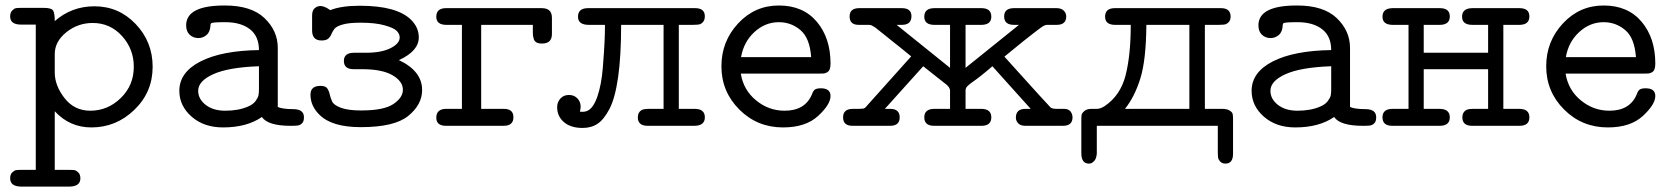

<svg xmlns="http://www.w3.org/2000/svg" viewBox="-20 -460 6101 702"><path d="M17.1 191.9Q17.1 177.7 24.7 170.4Q32.2 163.1 38.6 162.1Q44.9 161.1 57.1 161.1H110.8V-370.1H57.1Q17.1 -370.1 17.1 -399.9Q17.1 -414.1 24.7 -421.6Q32.2 -429.2 38.6 -430.2Q44.9 -431.2 57.1 -431.2H140.1Q168 -431.2 174.1 -421.6Q180.2 -412.1 180.2 -382.8Q242.2 -437 325.2 -437Q414.1 -437 476.1 -372.1Q538.1 -307.1 538.1 -215.8Q538.1 -123 471.4 -58.6Q404.8 5.9 314 5.9Q234.9 5.9 180.2 -53.2V161.1H233.9Q246.1 161.1 252.4 162.1Q258.8 163.1 266.4 170.7Q273.9 178.2 273.9 191.9Q273.9 221.7 233.9 222.2H57.1Q17.1 221.7 17.1 191.9ZM180.2 -194.8Q180.2 -147 216.1 -101.1Q252 -55.2 310.1 -55.2Q374 -55.2 421.6 -101.6Q469.2 -147.9 469.2 -215.8Q469.2 -280.8 426 -328.4Q382.8 -376 318.8 -376Q264.6 -376 222.4 -342Q180.2 -308.1 180.2 -262.2Z M635.7 -127.9Q635.7 -195.8 713.1 -235.4Q790.5 -274.9 926.8 -276.9Q926.8 -327.6 893.6 -353.3Q860.4 -378.9 803.7 -378.9Q778.8 -378.9 766.6 -377.9Q754.4 -377 752 -375Q749.5 -373 749.5 -367.2Q748.5 -343.3 735.1 -332Q721.7 -320.8 705.6 -320.8Q686.5 -320.8 673.6 -333Q660.6 -345.2 660.6 -367.2Q660.6 -440.4 802.7 -439.9Q898.9 -439.9 947.3 -393.6Q995.6 -347.2 995.6 -285.2V-68.8Q1013.7 -61 1051.8 -61Q1091.8 -61 1091.3 -30.8Q1091.3 -15.6 1084 -8.8Q1076.7 -2 1068.1 -1Q1059.6 0 1042.5 0Q959.5 0 937.5 -32.2Q882.3 5.9 795.4 5.9Q725.6 5.9 680.7 -33.4Q635.7 -72.8 635.7 -127.9ZM704.6 -127.9Q704.6 -98.1 731.9 -76.7Q759.3 -55.2 803.7 -55.2Q852.5 -55.2 887.7 -70.8Q905.8 -78.6 914.6 -90.8Q923.3 -103 925 -111.1Q926.8 -119.1 926.8 -133.8V-217.8Q815.9 -213.9 760.3 -189Q704.6 -164.1 704.6 -127.9Z M1115.2 -113.8Q1115.2 -146 1151.4 -146H1152.3Q1170.4 -146 1176.8 -136.5Q1183.1 -127 1185.8 -114Q1188.5 -101.1 1194.8 -88.1Q1201.2 -75.2 1227.3 -65.7Q1253.4 -56.2 1298.3 -56.2H1302.2Q1383.3 -56.2 1418.2 -79.6Q1453.1 -103 1453.1 -131.8Q1453.1 -162.6 1415.3 -184.8Q1377.4 -207 1304.2 -207H1273.4Q1237.3 -207 1237.3 -237.1Q1237.3 -267.1 1274.4 -267.1H1318.4Q1374.5 -267.1 1408 -283.9Q1441.4 -300.8 1441.4 -323.2Q1441.4 -335.4 1430.9 -346.7Q1420.4 -357.9 1386.2 -367.4Q1352.1 -377 1300.3 -377H1296.4Q1256.3 -377 1232.9 -370.4Q1209.5 -363.8 1202.4 -354Q1195.3 -344.2 1191.4 -334.7Q1187.5 -325.2 1179.9 -318.6Q1172.4 -312 1155.3 -312Q1120.1 -312 1121.1 -351.1Q1121.1 -352.1 1121.1 -353V-402.8Q1121.1 -421.9 1130.6 -429.9Q1140.1 -438 1151.4 -438Q1166.5 -438 1187.5 -422.9Q1227.5 -439 1295.4 -439Q1431.6 -439 1483.4 -387.2Q1511.2 -359.4 1511.2 -323.2Q1511.2 -273.4 1438.5 -240.2Q1523.4 -200.2 1523.4 -130.9Q1523.4 -77.6 1472.9 -36.4Q1422.4 4.9 1299.3 4.9Q1192.4 4.9 1147.5 -41Q1115.2 -72.8 1115.2 -113.8Z M1575.2 -29.8Q1575.2 -60.5 1608.9 -62H1668.9V-369.1H1612.3Q1575.2 -369.1 1575.2 -398.9Q1575.2 -429.7 1609.9 -430.2H1960.9Q1998 -430.2 1998 -395V-335.9Q1998 -300.8 1961.9 -300.8Q1948.7 -300.8 1941.4 -304.9Q1934.1 -309.1 1931.6 -317.6Q1929.2 -326.2 1928.7 -329.6Q1928.2 -333 1928.2 -341.8V-369.1H1739.3V-62H1822.3Q1857.4 -62 1857.2 -31Q1856.9 0 1821.3 0H1610.8Q1575.2 0 1575.2 -29.8Z M2017.1 -67.9Q2017.1 -86.9 2029.1 -99.9Q2041 -112.8 2060.1 -112.8Q2079.1 -112.8 2091.1 -100.3Q2103 -87.9 2103 -69.8Q2103 -61 2100.1 -51.8Q2116.2 -49.8 2126 -54.2Q2148.9 -63 2164.1 -106.9Q2179.2 -150.9 2184.1 -212.9Q2189 -274.9 2190.4 -306.9Q2191.9 -338.9 2191.9 -369.1H2133.3Q2093.3 -369.1 2093.3 -398.9Q2093.3 -429.7 2128.9 -430.2H2522Q2557.1 -430.2 2557.1 -399.9Q2557.1 -380.9 2541 -372.1Q2534.2 -369.1 2512.2 -369.1H2461.9V-62H2520Q2557.1 -62 2557.1 -31Q2557.1 0 2518.1 0H2348.1Q2312 0 2312 -30.8Q2312 -49.8 2327.1 -58.1Q2334 -62 2355 -62H2406.2V-369.1H2251Q2251 -255.4 2240 -178.2Q2229 -101.1 2208.5 -62Q2188 -22.9 2165 -7.6Q2142.1 7.8 2109.9 7.8Q2066.9 7.8 2042 -13.4Q2017.1 -34.7 2017.1 -67.9Z M2617.7 -217.8Q2617.7 -308.6 2678.7 -374.3Q2739.7 -439.9 2827.6 -439.9Q2916.5 -439.9 2966.6 -380.4Q3016.6 -320.8 3016.6 -228Q3016.6 -214.8 3013.7 -207Q3010.7 -199.2 3004.2 -195.6Q2997.6 -191.9 2992.2 -191.4Q2986.8 -190.9 2976.6 -190.9H2688.5Q2698.2 -130.9 2744.4 -93Q2790.5 -55.2 2848.6 -55.2Q2923.8 -55.2 2948.7 -115.2Q2953.6 -129.4 2960.7 -133.3Q2967.8 -137.2 2981.4 -137.2Q3016.6 -137.2 3016.6 -108.9Q3016.6 -78.1 2971.2 -36.1Q2925.8 5.9 2842.8 5.9Q2748.5 5.9 2683.1 -59.6Q2617.7 -125 2617.7 -217.8ZM2689.5 -251H2945.8Q2940.9 -320.8 2906.7 -349.9Q2872.6 -378.9 2827.6 -378.9Q2777.8 -378.9 2738.5 -343Q2699.2 -307.1 2689.5 -251Z M3098.6 -62H3120.6Q3126.5 -62 3129.9 -62.5Q3133.3 -63 3135.7 -63Q3138.2 -63 3140.4 -64.5Q3142.6 -65.9 3143.6 -66.4Q3144.5 -66.9 3147 -70.1Q3149.4 -73.2 3151.4 -75.2L3311.5 -253.9Q3292.5 -270 3272.9 -285.4Q3253.4 -300.8 3241.5 -310.3Q3229.5 -319.8 3218 -329.3Q3206.5 -338.9 3199.5 -344Q3192.4 -349.1 3186.3 -354.5Q3180.2 -359.9 3176.3 -361.8Q3172.4 -363.8 3168.9 -366Q3165.5 -368.2 3161.9 -368.7Q3158.2 -369.1 3156.2 -369.1Q3154.3 -369.1 3149.4 -369.1H3119.6Q3086.4 -369.1 3086.4 -399.9Q3086.4 -429.7 3120.6 -430.2H3277.3Q3312.5 -430.2 3312.5 -400.9Q3312.5 -368.7 3276.4 -369.1H3258.3L3453.6 -211.9V-369.1H3396.5Q3359.4 -369.1 3359.4 -398.9Q3359.4 -429.7 3395.5 -430.2H3568.4Q3604.5 -430.2 3604.5 -398.9Q3604.5 -369.1 3567.4 -369.1H3510.3V-211.9L3705.6 -369.1H3687.5Q3651.4 -369.1 3651.4 -399.9Q3651.4 -429.7 3686.5 -430.2H3843.3Q3860.4 -430.2 3869.4 -421.1Q3878.4 -412.1 3878.4 -399.9Q3878.4 -369.1 3843.3 -369.1H3807.6Q3799.8 -369.1 3785.2 -358.6Q3770.5 -348.1 3721.2 -309.1Q3680.2 -275.9 3652.3 -252.9Q3817.4 -69.8 3821.3 -66.9Q3827.1 -62 3844.2 -62H3869.6Q3886.7 -62 3894 -52.5Q3901.4 -43 3901.4 -30.8Q3901.4 0 3866.2 0H3729.5Q3711.4 0 3702.9 -9Q3694.3 -18.1 3694.3 -29.8Q3694.3 -62 3729.5 -62H3748.5L3608.4 -217.8Q3586.4 -198.7 3566.9 -183.3Q3547.4 -168 3538.3 -161.9Q3529.3 -155.8 3522 -149.4Q3514.6 -143.1 3512.5 -138.9Q3510.3 -134.8 3510.3 -127.9V-62H3567.4Q3604.5 -62 3604.5 -31Q3604.5 0 3568.4 0H3395.5Q3359.4 0 3359.4 -31Q3359.4 -62 3396.5 -62H3453.6V-127.9V-128.9Q3453.6 -138.7 3441.4 -149.9Q3434.6 -155.8 3407.2 -176.8Q3377.4 -200.7 3355.5 -217.8L3215.3 -62H3234.4Q3269.5 -62 3269.5 -31Q3269.5 0 3234.4 0H3097.2Q3062.5 0 3062.5 -31Q3062.5 -62 3098.6 -62Z M3933.6 -22Q3933.6 -34.2 3934.6 -40Q3935.5 -45.9 3944.6 -54Q3953.6 -62 3971.2 -62H3990.2Q4003.4 -62 4018.6 -71.8Q4076.7 -110.8 4095.5 -184.8Q4114.3 -258.8 4114.3 -369.1H4057.6Q4020.5 -369.1 4020.5 -398.9Q4020.5 -429.7 4055.2 -430.2H4444.3Q4479.5 -430.2 4479.5 -398.9Q4479.5 -380.9 4463.4 -372.1Q4456.5 -369.1 4435.5 -369.1H4385.3V-62H4447.3Q4466.3 -62 4475.8 -55.9Q4485.4 -49.8 4486.8 -43.5Q4488.3 -37.1 4488.3 -24.9V102.1Q4488.3 138.2 4460.4 138.2Q4443.4 138.2 4435.5 122.1Q4432.6 117.2 4432.6 98.1V0H3990.2V97.2Q3990.2 99.1 3990.2 101.6Q3990.2 104 3988.8 111.1Q3987.3 118.2 3984.4 123.5Q3981.4 128.9 3975.3 133.5Q3969.2 138.2 3961.4 138.2Q3933.6 138.2 3933.6 100.1ZM4093.3 -62H4328.6V-369.1H4171.4Q4170.4 -240.2 4149.4 -173.1Q4128.4 -106 4093.3 -62Z M4556.2 -127.9Q4556.2 -195.8 4633.5 -235.4Q4710.9 -274.9 4847.2 -276.9Q4847.2 -327.6 4814 -353.3Q4780.8 -378.9 4724.1 -378.9Q4699.2 -378.9 4687 -377.9Q4674.8 -377 4672.4 -375Q4669.9 -373 4669.9 -367.2Q4668.9 -343.3 4655.5 -332Q4642.1 -320.8 4626 -320.8Q4606.9 -320.8 4594 -333Q4581.1 -345.2 4581.1 -367.2Q4581.1 -440.4 4723.1 -439.9Q4819.3 -439.9 4867.7 -393.6Q4916 -347.2 4916 -285.2V-68.8Q4934.1 -61 4972.2 -61Q5012.2 -61 5011.7 -30.8Q5011.7 -15.6 5004.4 -8.8Q4997.1 -2 4988.5 -1Q4980 0 4962.9 0Q4879.9 0 4857.9 -32.2Q4802.7 5.9 4715.8 5.9Q4646 5.9 4601.1 -33.4Q4556.2 -72.8 4556.2 -127.9ZM4625 -127.9Q4625 -98.1 4652.3 -76.7Q4679.7 -55.2 4724.1 -55.2Q4772.9 -55.2 4808.1 -70.8Q4826.2 -78.6 4835 -90.8Q4843.8 -103 4845.5 -111.1Q4847.2 -119.1 4847.2 -133.8V-217.8Q4736.3 -213.9 4680.7 -189Q4625 -164.1 4625 -127.9Z M5071.8 -62H5129.9V-369.1H5072.8Q5034.7 -369.1 5034.7 -398.9Q5034.7 -429.7 5071.8 -430.2H5244.6Q5280.8 -430.2 5280.8 -399.9Q5280.8 -369.1 5243.7 -369.1H5185.5V-267.1H5420.9V-369.1H5363.8Q5325.7 -369.1 5325.7 -398.9Q5325.7 -429.7 5362.8 -430.2H5535.6Q5571.8 -430.2 5571.8 -399.9Q5571.8 -369.1 5534.7 -369.1H5476.6V-62H5534.7Q5571.8 -62 5571.8 -31Q5571.8 0 5535.6 0H5362.8Q5326.7 0 5326.7 -30.8Q5326.7 -49.8 5341.8 -58.1Q5348.6 -62 5369.6 -62H5420.9V-207H5185.5V-62H5242.7Q5280.8 -62 5280.8 -31Q5280.8 0 5243.7 0H5070.8Q5034.7 0 5034.7 -31Q5034.7 -62 5071.8 -62Z M5633.3 -217.8Q5633.3 -308.6 5694.3 -374.3Q5755.4 -439.9 5843.3 -439.9Q5932.1 -439.9 5982.2 -380.4Q6032.2 -320.8 6032.2 -228Q6032.2 -214.8 6029.3 -207Q6026.4 -199.2 6019.8 -195.6Q6013.2 -191.9 6007.8 -191.4Q6002.4 -190.9 5992.2 -190.9H5704.1Q5713.9 -130.9 5760 -93Q5806.2 -55.2 5864.3 -55.2Q5939.5 -55.2 5964.4 -115.2Q5969.2 -129.4 5976.3 -133.3Q5983.4 -137.2 5997.1 -137.2Q6032.2 -137.2 6032.2 -108.9Q6032.2 -78.1 5986.8 -36.1Q5941.4 5.9 5858.4 5.9Q5764.2 5.9 5698.7 -59.6Q5633.3 -125 5633.3 -217.8ZM5705.1 -251H5961.4Q5956.5 -320.8 5922.4 -349.9Q5888.2 -378.9 5843.3 -378.9Q5793.5 -378.9 5754.2 -343Q5714.8 -307.1 5705.1 -251Z"/></svg>

Font: CMU Typewriter Text Variable Width
Style: Medium
Weight: 500
Version: Version 0.7.0